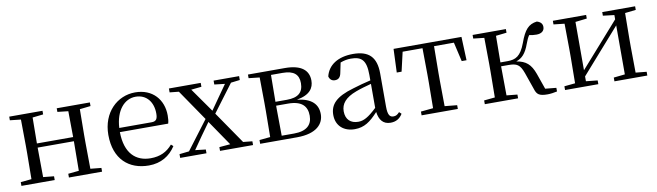

<svg xmlns="http://www.w3.org/2000/svg" viewBox="-34 -963 4821 1409"><g transform="rotate(-10 2376.0 -258.0)"><path d="M397 -489 477 -480C478 -426 479 -346 479 -287H209L211 -480L291 -489V-516H43V-489L124 -480L126 -288V-229L124 -36L43 -28V0H291V-28L211 -36C210 -92 209 -177 209 -256H479C479 -177 478 -92 477 -36L397 -28V0H644V-28L563 -36L561 -229V-288L563 -480L644 -489V-516H397Z M991 15C1081 15 1148 -26 1192 -94L1176 -108C1135 -60 1084 -35 1013 -35C903 -35 825 -104 823 -263H1183C1188 -279 1190 -299 1190 -323C1190 -441 1113 -531 983 -531C850 -531 736 -425 736 -257C736 -76 843 15 991 15ZM824 -294C831 -424 898 -499 981 -499C1062 -499 1110 -437 1110 -352C1110 -312 1100 -294 1065 -294Z M1566 -487 1644 -478 1582 -390 1519 -300 1393 -479 1470 -487V-516H1233V-487L1301 -480L1459 -249L1298 -36L1226 -28V0H1422V-28L1344 -37L1410 -132L1476 -224L1605 -35L1523 -28V0H1769V-28L1701 -35L1536 -275L1689 -479L1756 -487V-516H1566Z M1902 0H2097C2245 0 2298 -67 2298 -137C2298 -210 2254 -259 2144 -272C2244 -289 2273 -338 2273 -392C2273 -467 2221 -516 2097 -516H1822V-489L1903 -480L1905 -288V-229L1903 -36L1822 -28V0ZM1988 -484H2074C2159 -484 2194 -450 2194 -387C2194 -317 2155 -284 2071 -284H1986ZM1986 -255H2074C2178 -255 2216 -210 2216 -140C2216 -71 2173 -31 2080 -31H1988L1986 -229Z M2792 14C2831 14 2861 -2 2882 -37L2866 -52C2850 -34 2838 -28 2821 -28C2794 -28 2779 -45 2779 -108V-355C2779 -479 2723 -531 2607 -531C2494 -531 2420 -482 2400 -400C2406 -377 2421 -364 2444 -364C2469 -364 2486 -377 2492 -413L2507 -485C2534 -495 2559 -500 2585 -500C2664 -500 2699 -470 2699 -359V-318C2655 -308 2608 -295 2566 -282C2434 -244 2387 -193 2387 -115C2387 -32 2446 15 2525 15C2597 15 2642 -18 2701 -82C2709 -22 2737 14 2792 14ZM2699 -113C2636 -53 2600 -34 2560 -34C2504 -34 2467 -66 2467 -128C2467 -183 2500 -226 2584 -257C2618 -270 2658 -281 2699 -292Z M3116 0H3295V-28L3203 -37L3201 -229V-288L3203 -484H3351L3384 -341H3420L3413 -516H2907L2900 -341H2936L2969 -484H3117L3119 -288V-229L3117 -37L3025 -28V0Z M3870 -47C3883 -4 3902 9 3963 9C3984 9 4012 5 4034 0V-27L3952 -35L3911 -152C3884 -227 3849 -257 3778 -269C3821 -283 3851 -313 3876 -383C3886 -410 3894 -428 3905 -443C3920 -439 3937 -437 3959 -437C3995 -437 4018 -454 4018 -484C4018 -508 4004 -523 3977 -531C3914 -523 3883 -488 3849 -394C3814 -300 3775 -282 3715 -282H3662L3664 -480L3744 -489V-516H3496V-489L3577 -480L3579 -288V-229L3577 -36L3496 -28V0H3744V-28L3664 -36C3663 -92 3662 -176 3662 -253H3716C3779 -253 3802 -240 3826 -173Z M4462 -489 4546 -479V-447L4386 -266L4256 -119V-479L4342 -489V-516H4094V-489L4175 -480L4177 -288V-229L4175 -36L4094 -28V0H4342V-28L4256 -37V-73L4411 -249L4546 -402V-37L4462 -28V0H4707V-28L4626 -36L4624 -229V-288L4626 -480L4707 -489V-516H4462Z"/></g></svg>

Font: Noto Serif CJK TC
Style: Regular
Weight: 400
Designer: Ryoko NISHIZUKA 西塚涼子 (kana & ideographs); Frank Grießhammer (Latin, Greek & Cyrillic); Wenlong ZHANG 张文龙 (bopomofo); San
Foundry: Adobe
Version: Version 2.001;hotconv 1.1.0;makeotfexe 2.6.0